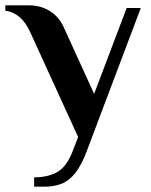

<svg xmlns="http://www.w3.org/2000/svg" viewBox="-36 -500 565 720"><path d="M92 200V165Q144 165 179 145Q214 125 236 68L257 14L77 -380Q44 -452 -16 -460V-480H72Q117 -480 151 -458.5Q185 -437 202 -400L317 -148L439 -470H492L290 65Q270 119 246.5 148.5Q223 178 195 189Q167 200 132 200Z"/></svg>

Font: El Messiri
Style: Bold
Weight: 700
Designer: Mohamed Gaber
Foundry: Kief Type Foundry
Version: Version 2.020; ttfautohint (v1.8.3)